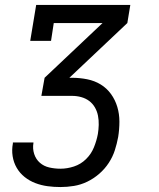

<svg xmlns="http://www.w3.org/2000/svg" viewBox="-20 -550 640 775"><path d="M224 205Q197 205 171.5 201.5Q146 198 122.5 189Q99 180 79.5 164.5Q60 149 47.5 127.5Q35 106 31 80.5Q27 55 32 29Q32 28 32 27Q32 26 32 25H115Q115 26 115 26.5Q115 27 115 27Q111 50 118 71.5Q125 93 141 107Q157 121 179 126Q201 131 224 131Q251 131 278.5 122Q306 113 327 92.5Q348 72 359 45Q370 18 375 -9Q378 -27 378.5 -46Q379 -65 375.5 -83Q372 -101 363 -116.5Q354 -132 340 -142.5Q326 -153 308 -158Q290 -163 271 -163H147L160 -236L394 -457H197L186 -385H102L126 -530H506L494 -457L260 -236H271Q302 -236 332 -230Q362 -224 386.5 -209Q411 -194 428 -170.5Q445 -147 453.5 -118.5Q462 -90 462 -59Q462 -28 457 3Q452 30 443.5 56.5Q435 83 419 107.5Q403 132 380.5 151.5Q358 171 332 183.5Q306 196 278.5 200.5Q251 205 224 205Z"/></svg>

Font: Iosevka Curly Slab ExObl
Style: Regular
Weight: 400
Width: 7
Italic angle: -9°
Monospace: yes
Designer: Belleve Invis
Foundry: Belleve Invis
Version: Version 11.1.0; ttfautohint (v1.8.3)